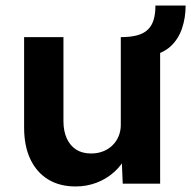

<svg xmlns="http://www.w3.org/2000/svg" viewBox="-20 -663 690 693"><path d="M67 -203V-529H209V-226Q209 -190 221 -163.5Q233 -137 255 -123Q277 -109 309 -109Q332 -109 351.5 -116.5Q371 -124 385.5 -138Q400 -152 408 -171Q416 -190 416 -212V-529Q451 -529 475 -535.5Q499 -542 513.5 -556Q528 -570 534.5 -591.5Q541 -613 541 -643H650Q650 -599 637 -560.5Q624 -522 596 -496Q568 -470 523 -462L558 -511V0H423L418 -119L434 -98Q420 -67 392 -42Q364 -17 328.5 -3.5Q293 10 253 10Q195 10 153.5 -15.5Q112 -41 89.5 -88.5Q67 -136 67 -203Z"/></svg>

Font: Our Lexend SemiBold
Style: Regular
Weight: 600
Designer: Bonnie Shaver-Troup, Thomas Jockin
Foundry: Lexend
Version: Version 1.007